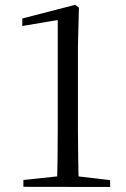

<svg xmlns="http://www.w3.org/2000/svg" viewBox="-20 -758 511 779"><path d="M74.9 0V-27.8L220 -43.1H292.2L426.9 -27V0.6ZM211.3 0Q214.3 -115.1 214.3 -229.9V-676.8L70.5 -652.5V-683L285.2 -738.5L300.2 -726.9L296.2 -569.4V-229.9Q296.2 -173.5 297.3 -115.4Q298.4 -57.4 299.4 0Z"/></svg>

Font: Noto Serif JP
Style: Regular
Weight: 200
Designer: Ryoko NISHIZUKA 西塚涼子 (kana & ideographs); Frank Grießhammer (Latin, Greek & Cyrillic); Wenlong ZHANG 张文龙 (bopomofo); San
Foundry: Adobe
Version: Version 2.001;hotconv 1.1.0;makeotfexe 2.6.0